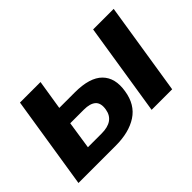

<svg xmlns="http://www.w3.org/2000/svg" viewBox="-88 -749 991 991"><g transform="rotate(-45 407.5 -253.5)"><path d="M26 0 106 -507H256L230 -344H343Q452 -344 498.5 -297Q545 -250 531 -165Q518 -80 456.5 -40Q395 0 298 0ZM560 0 640 -507H790L710 0ZM191 -96H291Q382 -96 394 -168Q401 -210 380 -229Q359 -248 313 -248H214Z"/></g></svg>

Font: Mulish ExtraBold
Style: Italic
Weight: 800
Italic angle: -9°
Designer: Vernon Adams
Foundry: Vernon Adams
Version: Version 3.603; ttfautohint (v1.8.3)